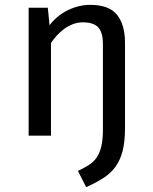

<svg xmlns="http://www.w3.org/2000/svg" viewBox="-20 -559 629 791"><path d="M495 -32Q495 25 485 63.5Q475 102 455 129Q435 156 405 175Q375 194 335 212L301 145Q327 133 346.5 120.5Q366 108 378.5 89.5Q391 71 397.5 43.5Q404 16 404 -26V-377Q404 -425 385 -446Q366 -467 321 -467Q300 -467 280.5 -459.5Q261 -452 244.5 -440Q228 -428 214 -412.5Q200 -397 190 -382V0H98V-527H177L184 -455Q216 -496 260.5 -517.5Q305 -539 352 -539Q429 -539 462 -498Q495 -457 495 -383Z"/></svg>

Font: Feura Sans
Style: Regular
Weight: 400
Designer: Carrois Corporate & Edenspiekermann
Foundry: Carrois Corporate GbR & Edenspiekermann AG
Version: Version 1.001